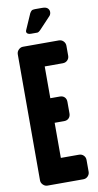

<svg xmlns="http://www.w3.org/2000/svg" viewBox="-106 -1032 551 1077"><g transform="rotate(-10 169.0 -493.5)"><path d="M314 -36Q314 -22 303.5 -11Q293 0 277 0H73Q59 0 48 -11Q37 -22 37 -36V-754Q37 -769 48 -780Q59 -791 73 -791H277Q293 -791 303.5 -780Q314 -769 314 -754V-697Q314 -682 303.5 -671.5Q293 -661 277 -661H174V-480H228Q245 -480 255 -470Q265 -460 265 -443V-377Q265 -361 255 -350.5Q245 -340 228 -340H174V-140H277Q293 -140 303.5 -129.5Q314 -119 314 -103ZM146 -969Q151 -978 156.5 -982.5Q162 -987 176 -987H216Q239 -987 248 -978Q257 -969 257 -957Q257 -945 250 -936L187 -869Q174 -855 166 -855H131Q115 -855 108.5 -862Q102 -869 107 -880Z"/></g></svg>

Font: H.H. Samuel
Style: Regular
Weight: 900
Width: 1
Designer: deFharo
Foundry: deFharo
Version: Version 1.009